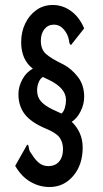

<svg xmlns="http://www.w3.org/2000/svg" viewBox="-20 -695 415 771"><path d="M179 56Q138 56 102 35Q66 14 41 -29L89 -114Q94 -113 94.5 -108.5Q95 -104 97 -95Q99 -86 110 -72Q121 -54 136.5 -41Q152 -28 174 -28Q202 -28 217.5 -46.5Q233 -65 233 -96Q233 -124 219 -143Q205 -162 163 -179Q104 -204 79 -237Q54 -270 54 -317Q54 -347 70 -376.5Q86 -406 112 -419Q65 -455 65 -526Q65 -567 81.5 -601Q98 -635 126.5 -655Q155 -675 192 -675Q232 -675 265.5 -650.5Q299 -626 318 -581L265 -514Q261 -517 259.5 -520.5Q258 -524 257 -533Q253 -557 236.5 -576.5Q220 -596 196 -596Q173 -596 158.5 -578Q144 -560 144 -531Q144 -497 164.5 -478.5Q185 -460 235 -436Q267 -419 292.5 -386.5Q318 -354 318 -306Q318 -276 303.5 -247.5Q289 -219 268 -206Q289 -186 300.5 -160Q312 -134 312 -103Q312 -33 274 11.5Q236 56 179 56ZM227 -239Q236 -247 240.5 -262Q245 -277 245 -294Q245 -341 177 -374L152 -386Q141 -379 135 -364Q129 -349 129 -332Q129 -306 144 -288.5Q159 -271 192 -255Q201 -251 209.5 -247Q218 -243 227 -239Z"/></svg>

Font: Inconsolata Condensed SemiBold
Style: Regular
Weight: 600
Width: 3
Monospace: yes
Designer: Raph Levien, Cyreal, Brenton Simpson
Foundry: Raph Levien, Cyreal, Google
Version: Version 3.100; ttfautohint (v1.8.4.7-5d5b)